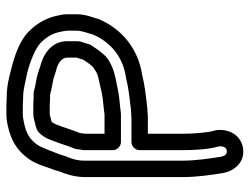

<svg xmlns="http://www.w3.org/2000/svg" viewBox="-108 -622 762 585"><g transform="rotate(-90 272.5 -330.0)"><path d="M132 -342 217 -342C218 -342 219.4 -342.1 220.1 -342.2L235.7 -344.1C256.4 -346 277.4 -348.1 297.4 -352.6C314.7 -356.4 338.4 -359.4 360.8 -369C372.7 -374.1 389 -383 396.5 -392.4C401.2 -398.2 408 -405 414.8 -415.1L422.4 -426.5C426.2 -431.7 428.3 -434.1 430 -440.1L433.7 -452.9C436.4 -460 439 -466.2 439 -477V-506C439 -557.9 392.2 -580.8 361.7 -588.1L341.9 -594.7C325.1 -600.3 299.7 -602.8 287.9 -606.7C285.4 -607.6 282.2 -608 280 -608H266.9C257.8 -608.7 249.9 -609 242 -609H218C210.9 -609 205 -608.2 197.1 -605.8L182.9 -602.3C174.6 -600.2 165.6 -596.9 160.3 -591.7C141.6 -572.9 137.1 -552.1 130.8 -536.3C124.9 -521.6 123.5 -514.1 119.6 -503.8L113.7 -488.1C111.6 -484.6 110.6 -481.1 110.2 -478.1L108.5 -464.3C106.9 -457 107 -456.2 107 -452V-367C107 -352.8 119.5 -342 132 -342ZM266 -558H276.2C292.1 -553.3 314 -550.1 327 -547L347.1 -540.3C347.7 -540.1 348.8 -539.8 349.6 -539.6C374 -534.2 389 -521.2 389 -506V-477C389 -477 386.8 -471 386 -467.9L382.9 -457.3C382.7 -457 381.6 -455.5 381.2 -454.9L373.2 -442.9C370.3 -438.5 366.4 -434.3 360.2 -426.9C355.4 -423.7 347.1 -418.5 340 -414.5C329 -410.1 308.3 -407.2 286 -401.3C271.2 -398.1 250 -395.6 230.3 -393.9L215.4 -392L157 -392V-452C157.3 -452.9 157.6 -454.6 157.8 -455.9L159.2 -467.1C159.2 -467.1 159.1 -466.2 160.6 -470.7L166.4 -486.2C174.5 -507.8 183 -539.7 192.6 -552.8C193.1 -553 194.7 -553.5 196 -554L211.1 -557.7C213.5 -558.4 213.8 -559 218 -559H242C249 -559 257.5 -558 266 -558ZM268 -640C293.8 -640 311.4 -633.2 338.9 -628.5C377 -618.9 414.3 -604.3 433.8 -586.9C450.7 -569.8 462.3 -552.9 467.5 -527.1C469.2 -518.7 471 -510.5 471 -506V-477C471 -461.6 464.4 -446.4 459.2 -427C436.5 -374.4 392.1 -335.8 328.5 -326.7C327.7 -326.6 326.5 -326.4 325.9 -326.3C299.1 -319.6 273.6 -316.4 241.2 -312.8C234.9 -312.1 228.5 -311 223 -311C215.8 -311 208.5 -310 202 -310H132C118.4 -310 107 -298.6 107 -285L107 -153C107 -119.6 109.4 -73.2 118.5 -43.6C120.1 -26.7 112.8 -20.8 106 -19.6C96.7 -17.9 89.4 -22.8 86.7 -39.1C81.6 -69.7 75 -116.1 75 -152V-452C75 -474.4 79.8 -489.2 85.2 -502.7L89.2 -512.7C89.5 -513.5 89.9 -514.5 90 -515.1L93.6 -527.6C107.1 -560.2 114.1 -584.4 125 -599C140.5 -619.6 157.1 -630.7 190.9 -637.5C199.3 -639.2 207.8 -641 218 -641H242C249.7 -641 258.8 -640 268 -640ZM157 -260H202C209.2 -260 216.4 -260.3 224.2 -261C229.7 -261.1 239.3 -261.8 247.6 -263.2C278 -266.6 305.6 -269.8 336.8 -277.4C418.7 -290 478.1 -342.3 506.1 -409.4C506.4 -410.2 507 -411.8 507.3 -412.9C510.8 -427.1 521 -448.2 521 -477V-506C521 -516.3 519.5 -525.5 516.4 -537.7C508.8 -573.9 489.6 -601.8 468.7 -622.7C438.8 -652.6 390.4 -667.2 350.1 -677.3C327.4 -682.9 304.5 -689.8 268.9 -690C261.1 -690.5 250.1 -691 242 -691H218C204.9 -691 193.1 -689.6 180.3 -686.4C139.5 -678 108.2 -659.6 85.6 -629.8C63.6 -604.3 56.4 -567.7 47 -545.8C46.7 -545.1 46.2 -543.8 46 -542.9L42.3 -530.1C33.2 -507.4 25 -482.1 25 -452V-152C25 -110.6 32 -62.7 37.3 -30.9C42.4 -0.3 68.5 38 115 29.6C155 22.3 173 -16.1 167.7 -52.5C167.6 -53.6 167.2 -55.5 166.7 -56.9C160.4 -75.8 157 -121.6 157 -153Z"/></g></svg>

Font: HoneyBee
Style: Str
Weight: 700
Foundry: Cannot Into Space Fonts
Version: Version 0.89